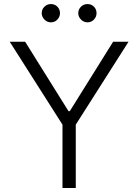

<svg xmlns="http://www.w3.org/2000/svg" viewBox="-20 -935 688 955"><path d="M28.4 -727.3H105.1L320.7 -382.1H327.1L542.6 -727.3H619.3L356.9 -315V0H290.8V-315ZM233 -823.9Q214.8 -823.9 201.2 -837.7Q187.5 -851.6 187.5 -869.3Q187.5 -888.8 201.2 -901.8Q214.8 -914.8 233 -914.8Q252.5 -914.8 265.4 -901.8Q278.4 -888.8 278.4 -869.3Q278.4 -851.6 265.4 -837.7Q252.5 -823.9 233 -823.9ZM414.8 -823.9Q396.7 -823.9 383 -837.7Q369.3 -851.6 369.3 -869.3Q369.3 -888.8 383 -901.8Q396.7 -914.8 414.8 -914.8Q434.3 -914.8 447.3 -901.8Q460.2 -888.8 460.2 -869.3Q460.2 -851.6 447.3 -837.7Q434.3 -823.9 414.8 -823.9Z"/></svg>

Font: Inter UI Light
Style: Regular
Weight: 300
Designer: Rasmus Andersson
Foundry: rsms
Version: 3.2;8d6f07862